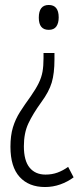

<svg xmlns="http://www.w3.org/2000/svg" viewBox="-20 -555 331 772"><path d="M199 -316Q199 -260 188 -223Q177 -186 146 -144Q112 -97 94 -58.5Q76 -20 76 33Q76 91 99 119Q122 147 163 147Q189 147 211 139Q233 131 254 116L276 158Q252 176 222.5 186.5Q193 197 161 197Q96 197 59 156.5Q22 116 22 35Q22 -10 32 -43Q42 -76 60.5 -105Q79 -134 103 -167Q124 -197 135.5 -220.5Q147 -244 151 -267Q155 -290 155 -321V-342H199ZM216 -485Q216 -462 206.5 -448.5Q197 -435 176 -435Q136 -435 136 -484Q136 -535 176 -535Q216 -535 216 -485Z"/></svg>

Font: Noto Sans Telugu ExtraCondensed Light
Style: Regular
Weight: 300
Width: 2
Designer: Jelle Bosma - Monotype Design Team
Foundry: Monotype Imaging Inc.
Version: Version 2.005; ttfautohint (v1.8.4.7-5d5b)